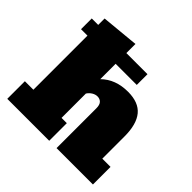

<svg xmlns="http://www.w3.org/2000/svg" viewBox="-187 -946 1130 1130"><g transform="rotate(45 378.0 -381.0)"><path d="M20.5 0V-146.5H91.3V-596.7H37.6V-686H91.3V-739.3L325.7 -761.7V-686H501.5V-596.7H325.7V-468.8Q389.6 -532.2 494.1 -532.2Q582.5 -532.2 623.8 -482.2Q665 -432.1 665 -331.5V-146.5H733.4V0H430.7V-331.5Q430.7 -359.9 418.5 -372.8Q406.2 -385.7 386.2 -385.7Q369.6 -385.7 353.3 -376Q336.9 -366.2 325.7 -349.1V-146.5H369.6V0Z"/></g></svg>

Font: Bevan
Style: Regular
Weight: 400
Designer: Vernon Adams
Foundry: Vernon Adams
Version: Version 2.100; ttfautohint (v1.8.3)